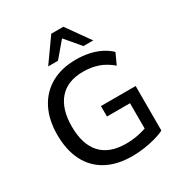

<svg xmlns="http://www.w3.org/2000/svg" viewBox="-215 -1085 1161 1240"><g transform="rotate(-30 365.5 -464.5)"><path d="M412 9Q297 9 218 -34.5Q139 -78 98.5 -159Q58 -240 58 -352Q58 -464 99.5 -545Q141 -626 218.5 -670Q296 -714 405 -714Q455 -714 500 -704.5Q545 -695 583.5 -676Q622 -657 651 -629L614 -548Q567 -588 516.5 -605.5Q466 -623 405 -623Q288 -623 227 -552.5Q166 -482 166 -352Q166 -219 229 -150Q292 -81 416 -81Q461 -81 504.5 -89.5Q548 -98 588 -114L567 -62V-295H395V-373H654V-41Q625 -26 584.5 -15Q544 -4 499.5 2.5Q455 9 412 9ZM228 -765 351 -938H441L564 -765H491L396 -877L301 -765Z"/></g></svg>

Font: Nunito Sans 12pt SemiBold
Style: Regular
Weight: 600
Designer: Vernon Adams
Foundry: Vernon Adams
Version: Version 3.101;gftools[0.9.27]